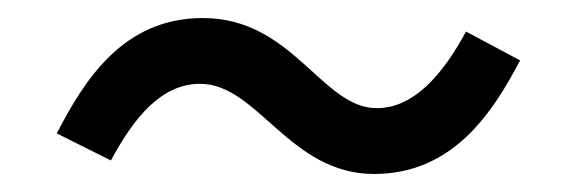

<svg xmlns="http://www.w3.org/2000/svg" viewBox="-20 -421 640 213"><path d="M205 -401C116 -401 73 -331 43 -273L103 -243C129 -291 159 -328 202 -328C266 -328 301 -228 395 -228C483 -228 527 -297 557 -354L497 -386C471 -338 439 -301 398 -301C337 -301 305 -401 205 -401Z"/></svg>

Font: FiraMono Nerd Font
Style: Regular
Weight: 400
Designer: Carrois Corporate & Edenspiekermann AG
Foundry: Carrois Corporate GbR & Edenspiekermann AG
Version: Version 003.206;Nerd Fonts 3.3.0